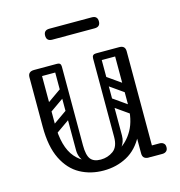

<svg xmlns="http://www.w3.org/2000/svg" viewBox="-100 -751 794 845"><g transform="rotate(-15 296.5 -328.5)"><path d="M270 4Q211 4 163.5 -22Q116 -48 88 -104.5Q60 -161 60 -251H115Q115 -144 157.5 -95Q200 -46 270 -46Q316 -46 356.5 -67.5Q397 -89 422.5 -134.5Q448 -180 448 -251H483Q483 -161 454 -104.5Q425 -48 377 -22Q329 4 270 4ZM88 -225Q60 -225 60 -251V-477Q60 -503 88 -503Q115 -503 115 -477V-251Q115 -225 88 -225ZM476 0Q448 0 448 -26V-477Q448 -503 476 -503Q503 -503 503 -477V-26Q503 0 476 0ZM453 -24Q453 -29 456 -34Q459 -39 463 -43Q465 -45 470.5 -46.5Q476 -48 487 -48H538Q550 -48 557 -41Q563 -36 563 -24Q563 -13 557 -7Q550 0 538 0H487Q466 0 462 -7Q455 -11 453 -24ZM193 -503Q210 -503 210 -486V-124Q210 -107 193 -107Q175 -107 175 -123V-485Q175 -503 193 -503ZM270 -46Q302 -46 327 -64Q352 -82 352 -127V-222H387V-124Q387 -94 369 -72.5Q351 -51 321.5 -39Q292 -27 259 -27ZM270 -46 280 -27Q231 -27 203 -52Q175 -77 175 -114V-222H210V-127Q210 -82 224 -64Q238 -46 270 -46ZM492 -486Q492 -468 474 -468H371Q353 -468 353 -486Q353 -503 372 -503H475Q492 -503 492 -486ZM208 -486Q208 -468 190 -468H87Q69 -468 69 -486Q69 -503 88 -503H191Q208 -503 208 -486ZM477 -305Q467 -292 454 -301L360 -367Q346 -376 357 -392Q367 -405 380 -396L474 -330Q479 -326 480.5 -319.5Q482 -313 477 -305ZM477 -207Q467 -194 454 -203L360 -269Q346 -278 357 -294Q367 -307 380 -298L474 -232Q479 -228 480.5 -221.5Q482 -215 477 -207ZM370 -503Q387 -503 387 -486V-154Q387 -137 370 -137Q352 -137 352 -153V-485Q352 -503 370 -503ZM466 -503Q483 -503 483 -486V-154Q483 -137 466 -137Q448 -137 448 -153V-485Q448 -503 466 -503ZM117 -308Q102 -297 93 -311Q89 -316 88.5 -323Q88 -330 96 -336L173 -390Q188 -400 198 -386Q202 -380 201.5 -373.5Q201 -367 194 -362ZM117 -210Q102 -199 93 -213Q89 -218 88.5 -225Q88 -232 96 -238L173 -292Q188 -302 198 -288Q202 -282 201.5 -275.5Q201 -269 194 -264ZM200 -611Q174 -611 174 -636Q174 -661 200 -661H393Q419 -661 419 -636Q419 -611 393 -611Z"/></g></svg>

Font: Agu Display
Style: Regular
Weight: 400
Designer: Oluwaseun Badejo
Version: Version 1.103